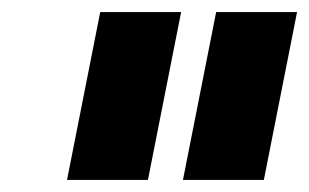

<svg xmlns="http://www.w3.org/2000/svg" viewBox="-20 -721 512 318"><path d="M225 -423H91L146 -701H280ZM417 -423H283L338 -701H472Z"/></svg>

Font: Argentum Novus
Style: Bold Italic
Weight: 700
Designer: Julieta Ulanovsky (font) & Cristiano Sobral (main changes)
Foundry: Julieta Ulanovsky (font) & Cristiano Sobral (main changes)
Version: Version 3.00;November 27, 2020;FontCreator 13.0.0.2655 64-bi